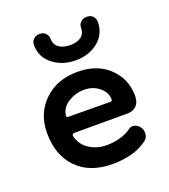

<svg xmlns="http://www.w3.org/2000/svg" viewBox="-93 -514 522 593"><g transform="rotate(-20 167.5 -217.5)"><path d="M179 10Q104 10 62 -33Q20 -76 20 -149Q20 -213 62.5 -254Q105 -295 172 -295Q237 -295 276 -257.5Q315 -220 315 -165Q315 -143 303.5 -132Q292 -121 274 -121H100Q90 -121 93 -110Q101 -82 125.5 -66.5Q150 -51 181 -51Q204 -51 225.5 -57Q247 -63 263 -75Q268 -79 276 -79Q287 -79 296 -69.5Q305 -60 305 -47Q305 -41 303 -35Q301 -29 294 -23Q268 -4 238.5 3Q209 10 179 10ZM237 -173Q243 -173 243 -179Q243 -202 222.5 -219Q202 -236 172 -236Q146 -236 122.5 -222Q99 -208 94 -185Q94 -185 94 -184Q93 -180 93.5 -177Q94 -174 102 -174ZM75 -419Q75 -430 83 -437.5Q91 -445 103 -445Q115 -445 122.5 -437.5Q130 -430 130 -419Q130 -400 144 -390Q158 -380 181 -380Q204 -380 217 -390Q230 -400 230 -419Q230 -430 238 -437.5Q246 -445 258 -445Q270 -445 277.5 -437.5Q285 -430 285 -419Q285 -379 255 -354.5Q225 -330 181 -330Q137 -330 106 -354.5Q75 -379 75 -419Z"/></g></svg>

Font: Dongle
Style: Regular
Weight: 400
Designer: Yanghee Ryu
Foundry: Yanghee Ryu
Version: Version 2.000